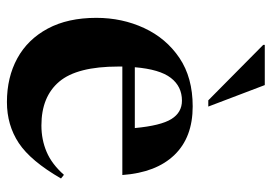

<svg xmlns="http://www.w3.org/2000/svg" viewBox="-135 -637 784 554"><g transform="rotate(90 257.0 -360.0)"><path d="M287 -524Q376.5 -524 427.2 -471.2Q478 -418.5 485 -321H172Q172 -315.5 172 -309.5Q172 -190.5 215.5 -139Q259 -87.5 342 -87.5Q383 -87.5 418.2 -102.5Q453.5 -117.5 484.5 -152.5L495 -144Q444.5 -56.5 392.8 -22.2Q341 12 274.5 12Q203 12 148.2 -18Q93.5 -48 62.5 -105.8Q31.5 -163.5 31.5 -246Q31.5 -320.5 61 -384Q90.5 -447.5 147.2 -485.8Q204 -524 287 -524ZM270.5 -493Q229.5 -493 204.8 -461Q180 -429 174 -357H349.5Q342.5 -432 323.5 -462.5Q304.5 -493 270.5 -493ZM287.5 -569H269.5L109.5 -727.5V-732H225.5Z"/></g></svg>

Font: Newsreader 72pt SemiBold
Style: Regular
Weight: 600
Designer: Hugues Gentile
Foundry: Production Type
Version: Version 1.003; ttfautohint (v1.8.3)